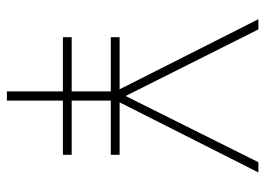

<svg xmlns="http://www.w3.org/2000/svg" viewBox="-124 -722 754 545"><g transform="rotate(90 252.5 -450.0)"><path d="M253 -430 441 -807H470L271 -413H420V-388H266V-277H420V-252H266V-93H240V-252H86V-277H240V-388H86V-413H234L35 -807H64Z"/></g></svg>

Font: Noto Sans Kannada UI SemiCondensed Thin
Style: Regular
Weight: 100
Width: 4
Designer: Jelle Bosma - Monotype Design Team
Foundry: Monotype Imaging Inc.
Version: Version 2.005; ttfautohint (v1.8.4.7-5d5b)